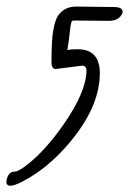

<svg xmlns="http://www.w3.org/2000/svg" viewBox="-58 -557 401 597"><path d="M198.2 -353C206.4 -352.4 210.6 -347.7 210.9 -338.9C210.9 -294.6 187.2 -238.3 139.6 -169.9C104.5 -119.5 68.7 -79.3 32.2 -49.3C11.1 -32.1 -3.9 -23.4 -12.7 -23.4C-21.5 -23.4 -27.9 -19.7 -32 -12.2C-36.1 -4.7 -38.1 2.9 -38.1 10.7C-37.4 17.3 -33.3 20.5 -25.6 20.5C-18 20.5 -6.3 16.6 9.3 8.8C63 -18.6 112.5 -59.1 157.7 -112.8C220.9 -187.7 252.4 -259.9 252.4 -329.6C252.4 -377.1 231.1 -401.9 188.5 -403.8H175.3C168.1 -403.8 160.2 -403 151.4 -401.4C154.3 -417.6 156.9 -436.7 159.2 -458.5C161.5 -480.3 164 -491.5 166.7 -492.2C169.5 -492.8 172.2 -493.2 174.8 -493.2L280.3 -492.2C298.5 -492.2 311.5 -498 319.3 -509.8C321.9 -513.7 323.2 -517.4 323.2 -521C322.9 -530.4 313.6 -535.2 295.4 -535.2L178.7 -536.6C153.6 -536.6 134.6 -526.7 121.6 -506.8C116 -498 111.4 -483.5 107.7 -463.1C103.9 -442.8 102.1 -409.2 102.1 -362.3C102.1 -351.2 105.5 -344.7 112.3 -342.8C113.3 -342.4 113.9 -342.3 114.3 -342.3Z"/></svg>

Font: Kristi
Style: Medium
Weight: 400
Italic angle: -15°
Version: Version 1.003